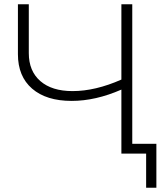

<svg xmlns="http://www.w3.org/2000/svg" viewBox="-20 -720 787 900"><path d="M600 -700V0H549V-300Q428 -247 316 -247Q197 -247 130.5 -304.5Q64 -362 64 -466V-700H115V-471Q115 -387 169 -340Q223 -293 320 -293Q427 -293 549 -347V-700ZM713 -46V160H665V0H549V-46Z"/></svg>

Font: Montserrat Atlas Light
Style: Regular
Weight: 300
Designer: Julieta Ulanovsky
Foundry: Julieta Ulanovsky
Version: Version 7.200